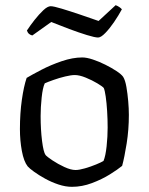

<svg xmlns="http://www.w3.org/2000/svg" viewBox="-20 -722 574 742"><path d="M258 0Q233 0 206 -9Q179 -18 154.5 -31.5Q130 -45 112 -58Q94 -71 87 -79Q72 -98 64.5 -138.5Q57 -179 57 -223Q57 -284 64.5 -336.5Q72 -389 83 -421Q103 -433 139.5 -452Q176 -471 218.5 -485.5Q261 -500 298 -500Q315 -500 339 -492Q363 -484 387 -472Q411 -460 430 -447.5Q449 -435 456 -425Q464 -412 468.5 -386Q473 -360 475.5 -331Q478 -302 478 -278Q478 -221 469.5 -167.5Q461 -114 452 -81Q435 -67 404.5 -48Q374 -29 335.5 -14.5Q297 0 258 0ZM272 -65Q286 -65 308.5 -71.5Q331 -78 351.5 -86.5Q372 -95 380 -100Q388 -119 392 -156.5Q396 -194 396 -229Q396 -261 394 -293Q392 -325 388.5 -349Q385 -373 381 -382Q376 -388 356 -400Q336 -412 311.5 -422Q287 -432 269 -432Q255 -432 232 -426.5Q209 -421 186.5 -413Q164 -405 153 -400Q145 -383 141 -345Q137 -307 137 -274Q137 -221 142.5 -177.5Q148 -134 156 -123Q162 -116 183 -102Q204 -88 229 -76.5Q254 -65 272 -65ZM359 -577Q347 -577 316 -586.5Q285 -596 247.5 -610Q210 -624 178 -637L105 -585Q99 -586 93 -590.5Q87 -595 84 -604Q97 -624 114 -645.5Q131 -667 147.5 -682.5Q164 -698 176 -698Q187 -698 218.5 -688.5Q250 -679 288.5 -666Q327 -653 361 -641L427 -702Q435 -699 441.5 -694.5Q448 -690 451 -686Q438 -662 421 -637Q404 -612 387 -594.5Q370 -577 359 -577Z"/></svg>

Font: Texturina Light
Style: Regular
Weight: 300
Designer: Guillermo Torres Carreño
Foundry: Omnibus-Type
Version: Version 1.002; ttfautohint (v1.8.3)